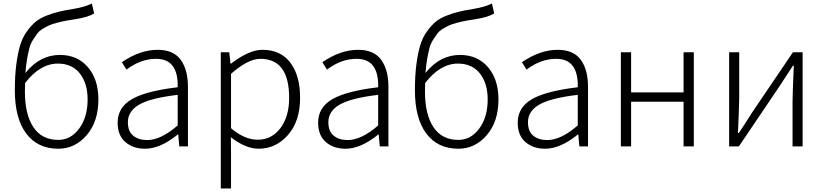

<svg xmlns="http://www.w3.org/2000/svg" viewBox="-20 -829 4664 1087"><path d="M310 -37Q381 -37 428.5 -101.5Q476 -166 476 -266Q476 -357 432 -413Q388 -469 308 -469Q207 -469 122 -359Q121 -344 121 -311Q121 -181 169 -109Q217 -37 310 -37ZM500 -809 513 -753Q480 -732 410 -721Q373 -715 353 -711.5Q333 -708 304 -700.5Q275 -693 259.5 -686Q244 -679 223 -666.5Q202 -654 191 -639Q180 -624 166.5 -603Q153 -582 146 -555Q139 -528 133 -493.5Q127 -459 124 -416Q206 -518 319 -518Q418 -518 477.5 -449Q537 -380 537 -266Q537 -141 471 -64Q405 13 310 13Q193 13 128.5 -73Q64 -159 64 -318Q64 -399 72 -462Q80 -525 93.5 -570.5Q107 -616 131 -649.5Q155 -683 179.5 -704Q204 -725 242 -740Q280 -755 314 -763Q348 -771 398 -779Q459 -789 500 -809Z M801 13Q733 13 689.5 -25Q646 -63 646 -134Q646 -221 726.5 -267.5Q807 -314 986 -335Q990 -496 864 -496Q777 -496 696 -435L670 -477Q773 -547 872 -547Q962 -547 1003 -490.5Q1044 -434 1044 -338V0H995L989 -68H987Q888 13 801 13ZM813 -36Q891 -36 986 -119V-292Q833 -274 768.5 -237Q704 -200 704 -137Q704 -85 734.5 -60.5Q765 -36 813 -36Z M1230 238V-533H1278L1285 -468H1287Q1390 -547 1465 -547Q1569 -547 1624 -474Q1679 -401 1679 -275Q1679 -143 1610.5 -65Q1542 13 1444 13Q1371 13 1287 -52L1288 46V238ZM1439 -38Q1518 -38 1567.5 -103.5Q1617 -169 1617 -275Q1617 -496 1454 -496Q1384 -496 1288 -411V-103Q1365 -38 1439 -38Z M1936 13Q1868 13 1824.5 -25Q1781 -63 1781 -134Q1781 -221 1861.5 -267.5Q1942 -314 2121 -335Q2125 -496 1999 -496Q1912 -496 1831 -435L1805 -477Q1908 -547 2007 -547Q2097 -547 2138 -490.5Q2179 -434 2179 -338V0H2130L2124 -68H2122Q2023 13 1936 13ZM1948 -36Q2026 -36 2121 -119V-292Q1968 -274 1903.5 -237Q1839 -200 1839 -137Q1839 -85 1869.5 -60.5Q1900 -36 1948 -36Z M2575 -37Q2646 -37 2693.5 -101.5Q2741 -166 2741 -266Q2741 -357 2697 -413Q2653 -469 2573 -469Q2472 -469 2387 -359Q2386 -344 2386 -311Q2386 -181 2434 -109Q2482 -37 2575 -37ZM2765 -809 2778 -753Q2745 -732 2675 -721Q2638 -715 2618 -711.5Q2598 -708 2569 -700.5Q2540 -693 2524.5 -686Q2509 -679 2488 -666.5Q2467 -654 2456 -639Q2445 -624 2431.5 -603Q2418 -582 2411 -555Q2404 -528 2398 -493.5Q2392 -459 2389 -416Q2471 -518 2584 -518Q2683 -518 2742.5 -449Q2802 -380 2802 -266Q2802 -141 2736 -64Q2670 13 2575 13Q2458 13 2393.5 -73Q2329 -159 2329 -318Q2329 -399 2337 -462Q2345 -525 2358.5 -570.5Q2372 -616 2396 -649.5Q2420 -683 2444.5 -704Q2469 -725 2507 -740Q2545 -755 2579 -763Q2613 -771 2663 -779Q2724 -789 2765 -809Z M3066 13Q2998 13 2954.5 -25Q2911 -63 2911 -134Q2911 -221 2991.5 -267.5Q3072 -314 3251 -335Q3255 -496 3129 -496Q3042 -496 2961 -435L2935 -477Q3038 -547 3137 -547Q3227 -547 3268 -490.5Q3309 -434 3309 -338V0H3260L3254 -68H3252Q3153 13 3066 13ZM3078 -36Q3156 -36 3251 -119V-292Q3098 -274 3033.5 -237Q2969 -200 2969 -137Q2969 -85 2999.5 -60.5Q3030 -36 3078 -36Z M3495 0V-533H3553V-306H3850V-533H3908V0H3850V-253H3553V0Z M4108 0V-533H4165V-276Q4165 -242 4158 -76H4163Q4174 -92 4201 -134Q4228 -176 4238 -192L4469 -533H4524V0H4467V-256Q4467 -291 4474 -457H4469Q4454 -433 4394 -342L4163 0Z"/></svg>

Font: Noto Sans Korean Light
Style: Regular
Weight: 300
Designer: Ryoko NISHIZUKA  (kana & ideographs); Paul D. Hunt (Latin, Greek & Cyrillic); Wenlong ZHANG  (bopomofo); Sandoll Communi
Foundry: Adobe Systems Incorporated
Version: Version 1.000;PS 1;hotconv 1.0.78;makeotf.lib2.5.61930